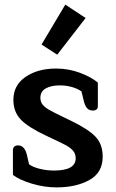

<svg xmlns="http://www.w3.org/2000/svg" viewBox="-20 -798 501 832"><path d="M160 -605 263 -778 351 -720 228 -561ZM36 -40V-148Q36 -156 41.5 -162Q47 -168 58 -168Q86 -168 96 -129L106 -86Q122 -74 152 -66.5Q182 -59 214 -59Q308 -59 308 -112Q308 -132 296 -145.5Q284 -159 263 -170Q242 -181 180 -210Q103 -246 70.5 -279.5Q38 -313 38 -365Q38 -429 91 -465Q144 -501 223 -501Q277 -501 326.5 -482.5Q376 -464 404 -440V-337Q404 -329 398.5 -324Q393 -319 382 -319Q367 -319 358 -328.5Q349 -338 344 -357L333 -402Q316 -414 291.5 -421Q267 -428 239 -428Q202 -428 178.5 -415Q155 -402 155 -374Q155 -357 164.5 -345Q174 -333 193 -322Q212 -311 256 -290L289 -274Q363 -238 394 -205.5Q425 -173 425 -119Q425 -50 367.5 -18Q310 14 225 14Q172 14 118.5 -2Q65 -18 36 -40Z"/></svg>

Font: Maitree Semibold
Style: Regular
Weight: 600
Designer: CadsonDemak Team
Foundry: CadsonDemak
Version: Version 1.000